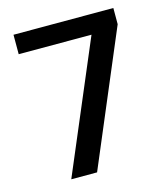

<svg xmlns="http://www.w3.org/2000/svg" viewBox="-99 -722 697 800"><g transform="rotate(-15 249.0 -322.0)"><path d="M109.9 0 347.2 -560.1H33.2V-644H463.9V-574.2L221.2 0Z"/></g></svg>

Font: Kanit
Style: Regular
Weight: 400
Designer: Katatrad Team
Foundry: CadsonDemak
Version: Version 1.000;PS 001.000;hotconv 1.0.88;makeotf.lib2.5.64775